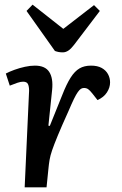

<svg xmlns="http://www.w3.org/2000/svg" viewBox="-20 -805 523 825"><path d="M105 -415Q105 -434 100 -444Q95 -454 79 -454Q69 -454 55.5 -449.5Q42 -445 22 -437L5 -489Q20 -497 42 -505Q64 -513 87 -518Q110 -523 130 -523Q174 -523 191.5 -496Q209 -469 204 -419L188 -265L194 -264L248 -398Q266 -444 283.5 -471.5Q301 -499 321.5 -511Q342 -523 371 -523Q399 -523 417 -513Q435 -503 444 -486.5Q453 -470 453 -451Q453 -429 439.5 -408Q426 -387 399 -375L377 -403Q366 -417 358.5 -422Q351 -427 341 -427Q334 -427 328 -423.5Q322 -420 314.5 -409.5Q307 -399 297.5 -379.5Q288 -360 274 -327Q245 -263 228.5 -223Q212 -183 204 -159.5Q196 -136 193 -118Q190 -100 188 -79L180 0H86ZM94 -758 120 -785 252 -681 384 -783 409 -758 298 -612Q285 -595 273.5 -587.5Q262 -580 250 -580Q240 -580 232 -581.5Q224 -583 216 -586Z"/></svg>

Font: Literata 18pt Medium
Style: Italic
Weight: 500
Italic angle: -2°
Designer: Latin by Veronika Burian and Jose Scaglione. Greek by Irene Vlachou. Cyrillic by Vera Evstafieva
Foundry: TypeTogether
Version: Version 3.103;gftools[0.9.29]